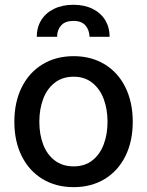

<svg xmlns="http://www.w3.org/2000/svg" viewBox="-20 -772 614 803"><path d="M40 -262.7Q40 -344.7 70.8 -406.7Q101.6 -468.8 157.7 -502.9Q213.9 -537.1 288.1 -537.1Q361.8 -537.1 418 -502.9Q474.1 -468.8 504.6 -406.5Q535.2 -344.2 535.2 -262.7Q535.2 -181.2 504.6 -119.4Q474.1 -57.6 418 -23.4Q361.8 10.7 288.1 10.7Q213.9 10.7 157.7 -23.4Q101.6 -57.6 70.8 -119.4Q40 -181.2 40 -262.7ZM429.7 -262.7Q429.7 -314.9 413.8 -357.7Q397.9 -400.4 366 -425.8Q334 -451.2 288.1 -451.2Q241.2 -451.2 208.7 -425.8Q176.3 -400.4 160.4 -357.7Q144.5 -314.9 144.5 -262.7Q144.5 -210.4 160.4 -168.2Q176.3 -126 208.7 -101.1Q241.2 -76.2 288.1 -76.2Q334.5 -76.2 366.2 -101.1Q397.9 -126 413.8 -168.2Q429.7 -210.4 429.7 -262.7ZM287.1 -752Q333 -752 367.4 -734.9Q401.9 -717.8 420.2 -687.5Q438.5 -657.2 438.5 -618.2H354.5Q353.5 -647 337.2 -665.8Q320.8 -684.6 287.1 -684.6Q252.4 -684.6 235.6 -665.5Q218.8 -646.5 218.8 -618.2H133.8Q133.8 -657.2 152.3 -687.5Q170.9 -717.8 205.8 -734.9Q240.7 -752 287.1 -752Z"/></svg>

Font: Pretendard JP Medium
Style: Regular
Weight: 500
Designer: Base glyphs from Inter by Rasmus Andersson; Hangeul glyphs from Noto Sans CJK(Source Han Sans) by Jang Soo-young and Kan
Foundry: Kil Hyung-jin
Version: Version 1.309